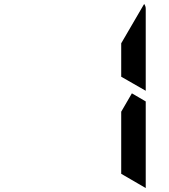

<svg xmlns="http://www.w3.org/2000/svg" viewBox="-20 -1003 856 971"><path d="M593 -698V-784L709 -983Q717 -972 717 -959V-544L593 -615ZM647 -531 717 -490V-52L593 -124V-138V-170V-302V-396V-438Z"/></svg>

Font: DSEG14 Modern Mini
Style: Bold
Weight: 700
Designer: Keshikan(Twitter:@keshinomi_88pro)
Version: Version 0.46